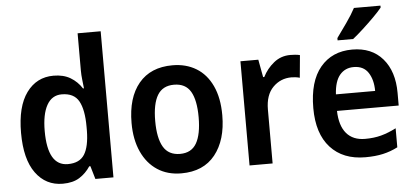

<svg xmlns="http://www.w3.org/2000/svg" viewBox="-52 -875 2151 995"><g transform="rotate(-5 1024.0 -378.0)"><path d="M237 10Q149 10 96.5 -62Q44 -134 44 -271Q44 -408 96.5 -480Q149 -552 237 -552Q289 -552 325 -530.5Q361 -509 384 -473H389Q387 -492 384 -517.5Q381 -543 381 -566V-760H501V0H407L387 -68H381Q358 -33 324 -11.5Q290 10 237 10ZM272 -89Q333 -89 358.5 -129.5Q384 -170 385 -253V-274Q385 -362 360 -407Q335 -452 271 -452Q220 -452 193.5 -404.5Q167 -357 167 -270Q167 -89 272 -89Z M1091 -272Q1091 -143 1030 -66.5Q969 10 854 10Q782 10 729.5 -24.5Q677 -59 648 -122.5Q619 -186 619 -272Q619 -404 680.5 -478Q742 -552 856 -552Q926 -552 979 -520Q1032 -488 1061.5 -425Q1091 -362 1091 -272ZM742 -272Q742 -183 769 -137Q796 -91 856 -91Q915 -91 941.5 -137Q968 -183 968 -272Q968 -361 941.5 -406Q915 -451 855 -451Q796 -451 769 -406Q742 -361 742 -272Z M1469 -552Q1480 -552 1493.5 -551Q1507 -550 1519 -547L1508 -430Q1499 -433 1486.5 -434.5Q1474 -436 1465 -436Q1408 -436 1368.5 -396Q1329 -356 1329 -280V0H1209V-542H1302L1319 -450H1325Q1346 -492 1383 -522Q1420 -552 1469 -552Z M1791 -552Q1892 -552 1949 -486Q2006 -420 2006 -308V-242H1685Q1687 -165 1721 -125Q1755 -85 1818 -85Q1864 -85 1901.5 -95Q1939 -105 1980 -126V-27Q1943 -8 1903 1Q1863 10 1811 10Q1695 10 1629.5 -62Q1564 -134 1564 -267Q1564 -406 1625 -479Q1686 -552 1791 -552ZM1791 -461Q1746 -461 1718.5 -428.5Q1691 -396 1687 -328H1891Q1891 -386 1866.5 -423.5Q1842 -461 1791 -461ZM1957 -756Q1942 -737 1914 -709Q1886 -681 1855.5 -653Q1825 -625 1801 -606H1720V-618Q1744 -651 1772.5 -691.5Q1801 -732 1819 -766H1957Z"/></g></svg>

Font: Noto Sans Gujarati SemiCondensed SemiBold
Style: Regular
Weight: 600
Width: 4
Designer: Jelle Bosma - Monotype Design Team, Universal Thirst
Foundry: Monotype Imaging Inc.
Version: Version 2.106; ttfautohint (v1.8.4.7-5d5b)